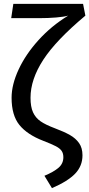

<svg xmlns="http://www.w3.org/2000/svg" viewBox="-20 -759 462 994"><path d="M422 -678Q270 -551 204 -449.5Q138 -348 138 -253Q138 -206 151 -177.5Q164 -149 190 -131Q216 -113 264 -95Q312 -77 342 -60Q372 -43 389.5 -18Q407 7 407 45Q407 100 369.5 139.5Q332 179 249 215L210 151Q258 131 283 109.5Q308 88 308 55Q308 35 299 22Q290 9 269 -2Q248 -13 204 -30Q121 -62 80.5 -112Q40 -162 40 -253Q40 -321 76.5 -399.5Q113 -478 179.5 -551.5Q246 -625 333 -678Q312 -672 271 -668.5Q230 -665 183 -665H38L49 -739H410Z"/></svg>

Font: FiraGO
Style: Regular
Weight: 400
Designer: bBox Type
Foundry: bBox Type GmbH
Version: Version 1.001;April 20, 2020;FontCreator 12.0.0.2555 64-bit